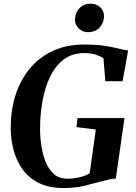

<svg xmlns="http://www.w3.org/2000/svg" viewBox="-20 -988 723 1018"><path d="M316.5 9Q240.5 9 187.2 -17.2Q134 -43.5 101.2 -88Q68.5 -132.5 53 -188.5Q37.5 -244.5 37 -303.5Q36 -400.5 62 -482.5Q88 -564.5 138.5 -625Q189 -685.5 261.8 -718.8Q334.5 -752 428 -752Q482.5 -752 519.2 -747.2Q556 -742.5 581.5 -736.5Q607 -730.5 627 -726Q635 -724.5 642.8 -723Q650.5 -721.5 659.5 -720.5L630 -557.5H538.5L528.5 -679Q513.5 -689.5 488.8 -698Q464 -706.5 424.5 -706.5Q363.5 -706.5 319.2 -673.5Q275 -640.5 247 -583.8Q219 -527 205.8 -455Q192.5 -383 192.5 -304.5Q192.5 -256.5 200 -209.5Q207.5 -162.5 224.2 -124.2Q241 -86 268.5 -63.2Q296 -40.5 336.5 -40.5Q369.5 -40.5 401.2 -48Q433 -55.5 455.5 -69L488 -301.5L385.5 -314L391 -362H640L594 -41Q578 -40.5 557 -36Q536 -31.5 514.5 -25.5Q475 -15 427.5 -3Q380 9 316.5 9ZM446 -817.5Q427 -817.5 411 -827Q395 -836.5 386 -852Q377 -867.5 377.5 -886Q378.5 -920.5 401.2 -944.5Q424 -968.5 459.5 -968.5Q493 -968.5 512.5 -948.5Q532 -928.5 531.5 -902Q531 -867.5 508.5 -842.5Q486 -817.5 446 -817.5Z"/></svg>

Font: Merriweather 72pt
Style: Bold Italic
Weight: 700
Italic angle: -7.8°
Version: Version 2.101